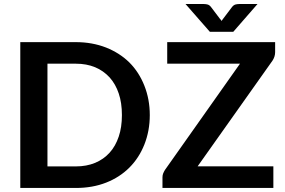

<svg xmlns="http://www.w3.org/2000/svg" viewBox="-20 -932 1411 952"><path d="M695.8 -215.3Q669.4 -148.9 621.6 -101.1Q573.2 -52.7 505.9 -26.4Q438.5 0 356 0H80.6V-723.1H356Q437 -723.1 505.9 -696.3Q574.2 -668.9 621.6 -622.1Q669.4 -574.2 695.8 -507.3Q722.7 -439.5 722.7 -361.3Q722.7 -283.2 695.8 -215.3ZM584.5 -361.3Q584.5 -421.9 568.8 -468.3Q553.2 -515.1 523.4 -548.3Q492.7 -581.5 451.7 -598.6Q409.2 -616.2 356 -616.2H215.3V-106.9H356Q409.2 -106.9 451.7 -124.5Q493.7 -142.1 523.4 -174.8Q552.7 -207 568.8 -254.9Q584.5 -301.3 584.5 -361.3ZM1344.2 -723.1V-673.3Q1344.2 -651.4 1331.1 -631.3L960 -107.4H1335.4V0H785.6V-53.2Q785.6 -63.5 789.1 -72.3Q793 -81.5 797.9 -89.4L1169.9 -616.2H809.1V-723.1ZM1167.5 -912.1H1256.8L1136.7 -774.4H1020.5L899.9 -912.1H989.3Q998 -912.1 1007.3 -910.2Q1018.6 -907.7 1026.4 -897L1070.8 -838.4Q1074.2 -835 1075.7 -833Q1077.6 -829.1 1078.6 -827.6Q1078.6 -828.1 1079.8 -830.1Q1081.1 -832 1082 -833Q1083.5 -835.9 1085.9 -838.4L1129.9 -896.5Q1138.2 -907.7 1149.4 -910.2Q1158.7 -912.1 1167.5 -912.1Z"/></svg>

Font: Lato-SemiBold
Style: Bold
Weight: 500
Designer: Lukasz Dziedzic with Adam Twardoch and Botio Nikoltchev
Foundry: tyPoland Lukasz Dziedzic
Version: ""